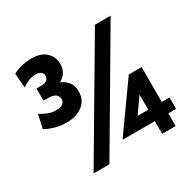

<svg xmlns="http://www.w3.org/2000/svg" viewBox="-155 -881 1063 1049"><g transform="rotate(-30 376.0 -357.0)"><path d="M162 -314Q123 -314 89.5 -323.2Q56 -332.5 28 -348L47 -434Q69.5 -420 92.5 -410.5Q115.5 -401 143 -401Q168.5 -401 183.8 -410.5Q199 -420 199 -438Q199 -457.5 185 -469.2Q171 -481 140 -481H109V-558H141Q162 -558 174.5 -567.2Q187 -576.5 187 -593Q187 -607.5 176.2 -617.2Q165.5 -627 143 -627Q119 -627 97.2 -618.2Q75.5 -609.5 56 -595L49 -686Q74 -699 104.2 -706.5Q134.5 -714 168 -714Q225 -714 257 -684.5Q289 -655 289 -610Q289 -572.5 269.5 -549.5Q250 -526.5 223 -516V-528Q257.5 -517.5 279.2 -493.2Q301 -469 301 -429Q301 -375 261.5 -344.5Q222 -314 162 -314ZM147 0 560 -700H659L247 0ZM580 0V-80H376L584 -372H665V-152H714V-80H665V0ZM493 -125 456 -152H580V-202V-316L613 -295L555 -212Z"/></g></svg>

Font: Cabin Resolve
Style: Bold-Resolve
Weight: 700
Designer: Pablo Impallari
Foundry: Pablo Impallari. http://www.impallari.com Igino Marini. http://www.ikern.com
Version: Version 3.001